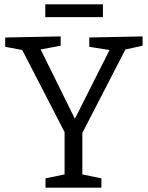

<svg xmlns="http://www.w3.org/2000/svg" viewBox="-20 -866 681 886"><path d="M190 0V-43L292 -64L278 -46V-272L287 -239L76 -648L95 -633L4 -650V-693L260 -698V-655L153 -635L161 -651L334 -301H317L492 -648L499 -633L392 -650V-693L638 -698V-655L547 -635L565 -650L353 -239L360 -272V-46L346 -64L448 -43V0ZM455 -846V-787H189V-846Z"/></svg>

Font: Bitter Thin
Style: Regular
Weight: 400
Version: Version 3.021